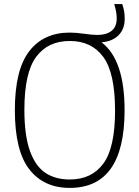

<svg xmlns="http://www.w3.org/2000/svg" viewBox="-20 -908 680 937"><path d="M588 -370Q588 9 320.5 9Q193.5 9 123 -81.8Q52.5 -172.5 52.5 -370Q52.5 -567.5 122.8 -658.2Q193 -749 320.5 -749Q350 -749 393 -743Q429.5 -737.5 455.5 -737.5Q499 -737.5 524.2 -757.2Q549.5 -777 549.5 -817Q549.5 -836 546.5 -851.8Q543.5 -867.5 537.5 -888H576.5Q583 -869.5 585.8 -853.2Q588.5 -837 588.5 -815.5Q588.5 -765.5 558 -735.5Q527.5 -705.5 475.5 -701.5Q588 -616.5 588 -370ZM541.5 -368Q541.5 -552 484.2 -630Q427 -708 320.5 -708Q214 -708 156.5 -630.5Q99 -553 99 -372Q99 -247 126 -171.8Q153 -96.5 201.8 -64.2Q250.5 -32 320.5 -32Q427 -32 484.2 -109.5Q541.5 -187 541.5 -368Z"/></svg>

Font: Encode Sans Semi Condensed ExLight
Style: Regular
Weight: 275
Width: 4
Designer: Multiple Designers
Foundry: Impallari Type
Version: Version 2.000